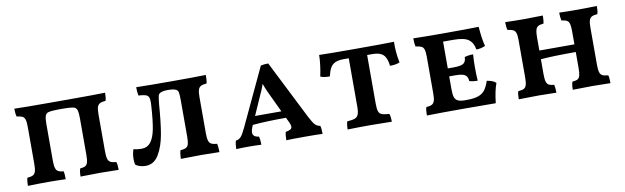

<svg xmlns="http://www.w3.org/2000/svg" viewBox="-38 -867 4018 1235"><g transform="rotate(-10 1971.5 -249.0)"><path d="M75 -50Q100 -52 112 -58.5Q124 -65 129 -81Q134 -97 134 -131V-371Q134 -404 129 -419.5Q124 -435 112.5 -441Q101 -447 75 -450Q69 -471 69 -502Q131 -500 305 -500H428Q590 -500 662 -502Q662 -470 656 -450Q631 -448 618.5 -441.5Q606 -435 601 -419.5Q596 -404 596 -371V-131Q596 -98 601 -81.5Q606 -65 618.5 -58.5Q631 -52 656 -50Q662 -32 662 2Q596 0 541 0Q481 0 413 2Q413 -33 420 -50Q443 -52 454 -58.5Q465 -65 469.5 -81Q474 -97 474 -131V-369Q474 -403 469.5 -419Q465 -435 452 -441Q435 -448 365 -448Q295 -448 278 -441Q265 -436 260 -419.5Q255 -403 255 -369V-131Q255 -98 260 -81.5Q265 -65 277 -58.5Q289 -52 312 -50Q316 -34 316 2Q256 0 200 0Q137 0 69 2Q69 -32 75 -50Z M772 -13Q768 -33 768 -47Q768 -85 779 -113Q801 -106 830 -106Q869 -106 891 -134.5Q913 -163 923.5 -217.5Q934 -272 940 -367Q941 -377 941 -392Q941 -414 935.5 -425Q930 -436 915.5 -440.5Q901 -445 870 -447Q865 -472 865 -502Q947 -500 1093 -500Q1250 -500 1320 -502Q1320 -465 1315 -447Q1290 -445 1277.5 -438.5Q1265 -432 1260 -416.5Q1255 -401 1255 -368V-134Q1255 -101 1260 -84.5Q1265 -68 1277.5 -61.5Q1290 -55 1315 -53Q1320 -31 1320 2Q1258 0 1200 0Q1138 0 1068 2Q1068 -12 1070 -27.5Q1072 -43 1075 -53Q1100 -55 1112 -61.5Q1124 -68 1128.5 -84Q1133 -100 1133 -134V-368Q1133 -407 1129.5 -422Q1126 -437 1112 -442Q1096 -449 1061 -449Q1033 -449 1016 -442Q1003 -437 999 -424Q995 -411 991 -368Q983 -256 969.5 -177.5Q956 -99 924.5 -46Q893 7 838 7Q817 7 799 1Q781 -5 772 -13Z M1994 2Q1969 0 1879 0Q1781 0 1757 2Q1757 -35 1763 -52Q1785 -56 1794.5 -62Q1804 -68 1804 -80Q1804 -89 1796 -107L1780 -141Q1651 -141 1562 -133L1556 -119Q1548 -100 1548 -86Q1548 -56 1588 -52Q1594 -30 1594 2Q1556 0 1505 0Q1462 0 1430 2Q1430 -28 1437 -52Q1458 -55 1471 -69.5Q1484 -84 1504 -127L1679 -500Q1700 -505 1728 -505L1920 -124Q1942 -81 1955.5 -67.5Q1969 -54 1988 -52Q1994 -33 1994 2ZM1758 -187 1707 -295Q1704 -301 1691.5 -328Q1679 -355 1670 -382Q1660 -351 1635 -298L1586 -187Z M2561 -365Q2536 -354 2497 -354Q2492 -404 2470 -426Q2448 -448 2401 -448H2364V-130Q2364 -96 2369.5 -80Q2375 -64 2390.5 -58Q2406 -52 2439 -50Q2446 -33 2446 2Q2374 0 2308 0Q2227 0 2157 2Q2157 -11 2159 -26Q2161 -41 2164 -50Q2197 -52 2213.5 -58Q2230 -64 2237 -80.5Q2244 -97 2244 -130V-448H2212Q2175 -448 2154.5 -438Q2134 -428 2123 -408.5Q2112 -389 2104 -354Q2063 -354 2043 -364Q2050 -395 2055 -434Q2060 -473 2060 -502Q2120 -500 2305 -500Q2490 -500 2549 -502Q2546 -439 2561 -365Z M3152 -127Q3134 -80 3125 1L2920 0Q2761 0 2675 2Q2675 -36 2681 -52Q2706 -54 2718 -60.5Q2730 -67 2735 -83Q2740 -99 2740 -133V-370Q2740 -402 2735 -417.5Q2730 -433 2717.5 -439Q2705 -445 2680 -448Q2675 -467 2675 -502Q2759 -500 2859 -500Q3028 -500 3102 -502Q3109 -414 3121 -374Q3093 -361 3062 -361Q3056 -404 3027.5 -426Q2999 -448 2927 -448H2860V-273H2899Q2945 -273 2962.5 -284.5Q2980 -296 2980 -326Q3004 -334 3036 -334Q3033 -298 3033 -249Q3033 -195 3036 -162Q3001 -162 2982 -169Q2980 -199 2962.5 -210Q2945 -221 2899 -221H2860V-136Q2860 -102 2866 -84.5Q2872 -67 2888 -59.5Q2904 -52 2935 -52H2944Q2993 -52 3021 -62Q3049 -72 3064.5 -92.5Q3080 -113 3093 -151Q3134 -145 3152 -127Z M3869 -50Q3874 -35 3874 2Q3812 0 3754 0Q3696 0 3628 2Q3628 -33 3635 -50Q3658 -52 3669 -58Q3680 -64 3684.5 -80.5Q3689 -97 3689 -130V-234Q3531 -234 3460 -227V-130Q3460 -97 3465 -80.5Q3470 -64 3481.5 -58Q3493 -52 3516 -50Q3521 -30 3521 2Q3459 0 3405 0Q3343 0 3275 2Q3275 -32 3281 -50Q3306 -52 3318 -58Q3330 -64 3335 -80.5Q3340 -97 3340 -130V-372Q3340 -404 3335 -419.5Q3330 -435 3318 -441Q3306 -447 3281 -450Q3275 -471 3275 -502Q3337 -500 3402 -500Q3453 -500 3521 -502Q3521 -467 3516 -450Q3492 -448 3480.5 -441Q3469 -434 3464.5 -418Q3460 -402 3460 -370V-284H3689V-370Q3689 -402 3684.5 -418Q3680 -434 3668.5 -440.5Q3657 -447 3633 -450Q3628 -473 3628 -502Q3690 -500 3751 -500Q3804 -500 3874 -502Q3874 -467 3868 -450Q3843 -448 3831 -441.5Q3819 -435 3814 -419.5Q3809 -404 3809 -372V-130Q3809 -97 3814 -80.5Q3819 -64 3831.5 -58Q3844 -52 3869 -50Z"/></g></svg>

Font: Vollkorn SC SemiBold
Style: Regular
Weight: 600
Designer: Friedrich Althausen
Foundry: Friedrich Althausen
Version: Version 4.015